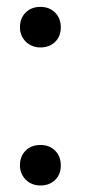

<svg xmlns="http://www.w3.org/2000/svg" viewBox="-20 -539 301 569"><path d="M160.2 -48.8Q160.2 -22 143.3 -5.6Q126.5 10.7 99.6 10.7Q86.9 10.7 75.9 6.3Q64.9 2 56.9 -5.9Q48.8 -13.7 43.9 -24.7Q39.1 -35.6 39.1 -48.8Q39.1 -75.7 55.9 -92.5Q72.8 -109.4 99.6 -109.4Q126.5 -109.4 143.3 -92.5Q160.2 -75.7 160.2 -48.8ZM160.2 -458Q160.2 -431.2 143.3 -414.8Q126.5 -398.4 99.6 -398.4Q86.9 -398.4 75.9 -402.8Q64.9 -407.2 56.9 -415Q48.8 -422.9 43.9 -433.8Q39.1 -444.8 39.1 -458Q39.1 -484.9 55.9 -501.7Q72.8 -518.6 99.6 -518.6Q126.5 -518.6 143.3 -501.7Q160.2 -484.9 160.2 -458Z"/></svg>

Font: Arian AMU Serif
Style: Regular
Weight: 400
Designer: Ruben Hakobyan (Tarumian)
Foundry: Ruben Hakobyan (Tarumian)
Version: Version 1.002